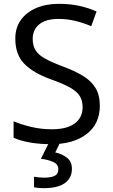

<svg xmlns="http://www.w3.org/2000/svg" viewBox="-20 -744 589 1004"><path d="M502 -191Q502 -96 433 -43Q364 10 247 10Q187 10 136 1Q85 -8 51 -24V-110Q87 -94 140.5 -81Q194 -68 251 -68Q331 -68 371.5 -99Q412 -130 412 -183Q412 -218 397 -242Q382 -266 345.5 -286.5Q309 -307 244 -330Q153 -363 106.5 -411Q60 -459 60 -542Q60 -599 89 -639.5Q118 -680 169.5 -702Q221 -724 288 -724Q347 -724 396 -713Q445 -702 485 -684L457 -607Q420 -623 376.5 -634Q333 -645 286 -645Q219 -645 185 -616.5Q151 -588 151 -541Q151 -505 166 -481Q181 -457 215 -438Q249 -419 307 -397Q370 -374 413.5 -347.5Q457 -321 479.5 -284Q502 -247 502 -191ZM356 139Q356 187 319 213.5Q282 240 208 240Q176 240 158 235V180Q167 182 182 183.5Q197 185 211 185Q247 185 266 175.5Q285 166 285 141Q285 115 258.5 103Q232 91 194 86L237 0H295L269 53Q305 61 330.5 81Q356 101 356 139Z"/></svg>

Font: Noto Sans Nag Mundari
Style: Regular
Weight: 400
Designer: Muthu Nedumaran
Version: Version 1.000; ttfautohint (v1.8.4.7-5d5b)